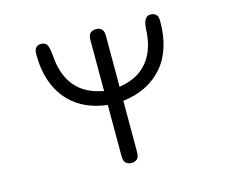

<svg xmlns="http://www.w3.org/2000/svg" viewBox="-102 -857 1204 1014"><g transform="rotate(-15 500.0 -350.5)"><path d="M456.1 -33.2Q456.1 -6.8 467.3 4.4Q478.5 15.6 498.5 15.6Q518.6 15.6 529.8 4.4Q541 -6.8 541 -33.2V-313.5H545.9Q679.7 -330.1 758.8 -420.4Q837.9 -510.7 837.9 -668.9Q837.9 -694.3 827.1 -705.1Q816.4 -715.8 795.9 -715.8Q782.2 -715.8 772.5 -706.1Q757.8 -691.4 754.9 -650.4Q751 -523.4 683.6 -456.1Q633.8 -405.3 547.9 -390.6L541 -388.7V-668Q541 -693.4 529.8 -704.6Q518.6 -715.8 499 -715.8Q478.5 -715.8 467.3 -704.6Q456.1 -693.4 456.1 -668V-388.7L449.2 -390.6Q260.7 -426.8 244.1 -632.8Q241.2 -667 236.8 -683.1Q232.4 -699.2 228.5 -703.1Q216.8 -715.8 199.2 -715.8Q181.6 -715.8 170.9 -705.1Q160.2 -694.3 160.2 -669.9Q160.2 -498 256.8 -401.4Q330.1 -329.1 451.2 -313.5H456.1Z"/></g></svg>

Font: FakePearl
Style: Light
Weight: 350
Version: Version 1.2